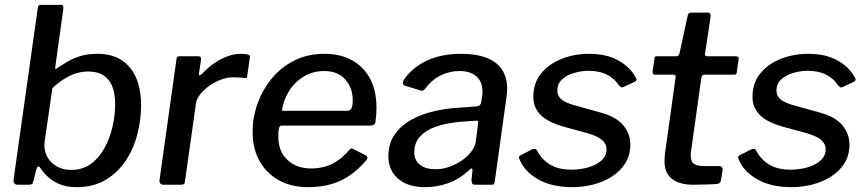

<svg xmlns="http://www.w3.org/2000/svg" viewBox="-20 -762 3579 792"><path d="M53 0Q43 0 39 -6Q35 -12 36 -21L136 -730Q137 -737 140 -739.5Q143 -742 148 -742H232Q239 -742 240.5 -736.5Q242 -731 241 -724L208 -486Q207 -477 209.5 -477Q212 -477 220 -484Q234 -493 256 -506.5Q278 -520 309.5 -530Q341 -540 380 -540Q443 -540 483 -513Q523 -486 542.5 -438.5Q562 -391 562 -328Q562 -270 547 -210Q532 -150 499.5 -100.5Q467 -51 416.5 -20.5Q366 10 296 10Q253 10 223 -3.5Q193 -17 174 -36Q155 -55 145 -71Q142 -76 137.5 -75Q133 -74 130 -64L118 -16Q116 -6 112 -3Q108 0 98 0ZM164 -177Q160 -143 174 -116.5Q188 -90 214.5 -75.5Q241 -61 273 -61Q321 -61 355.5 -86.5Q390 -112 412 -153Q434 -194 444.5 -241Q455 -288 455 -332Q455 -398 427.5 -432.5Q400 -467 344 -467Q301 -467 262.5 -446.5Q224 -426 196 -398Z M654 0Q645 0 641 -5.5Q637 -11 638 -19L708 -518Q709 -526 711.5 -528Q714 -530 720 -530H798Q804 -530 807 -526.5Q810 -523 809 -514L801 -460Q800 -452 803 -451.5Q806 -451 812 -456Q839 -485 867 -503.5Q895 -522 922 -531Q949 -540 973 -540Q993 -540 1002.5 -537Q1012 -534 1011 -527L1000 -451Q1000 -444 998 -442Q996 -440 992 -440Q979 -442 965 -442.5Q951 -443 940 -443Q918 -443 893 -434Q868 -425 845 -409Q822 -393 806 -373Q790 -353 788 -333L743 -14Q742 -5 738.5 -2.5Q735 0 725 0H654Z M1250 10Q1182 10 1130.5 -18.5Q1079 -47 1050.5 -98Q1022 -149 1022 -217Q1022 -279 1043 -336.5Q1064 -394 1102.5 -440Q1141 -486 1195.5 -513Q1250 -540 1318 -540Q1384 -540 1432 -513.5Q1480 -487 1506.5 -437.5Q1533 -388 1533 -317Q1533 -304 1532 -289.5Q1531 -275 1529 -260Q1528 -252 1523 -248Q1518 -244 1508 -244H1142Q1134 -244 1131 -233.5Q1128 -223 1128 -199Q1128 -137 1166 -102Q1204 -67 1264 -67Q1311 -67 1350 -86Q1389 -105 1422 -145Q1427 -150 1431 -149.5Q1435 -149 1440 -146L1487 -122Q1501 -115 1492 -102Q1457 -61 1420 -36.5Q1383 -12 1341.5 -1Q1300 10 1250 10ZM1412 -305Q1422 -305 1428.5 -313.5Q1435 -322 1435 -348Q1435 -400 1404 -434.5Q1373 -469 1317 -469Q1270 -469 1232.5 -446Q1195 -423 1171.5 -385Q1148 -347 1143 -305Z M1913 -58Q1875 -23 1829 -6.5Q1783 10 1733 10Q1662 10 1622 -25Q1582 -60 1582 -117Q1582 -171 1609 -208.5Q1636 -246 1679.5 -269.5Q1723 -293 1775.5 -304.5Q1828 -316 1878 -318L1944 -323Q1963 -324 1965 -341L1969 -366Q1970 -371 1970 -376Q1970 -381 1970 -386Q1970 -425 1945 -447Q1920 -469 1875 -469Q1835 -469 1798 -451Q1761 -433 1731 -393Q1728 -389 1724.5 -388Q1721 -387 1714 -389L1649 -409Q1644 -411 1642 -416Q1640 -421 1646 -433Q1681 -484 1741 -512Q1801 -540 1882 -540Q1947 -540 1989.5 -522.5Q2032 -505 2052 -473Q2072 -441 2072 -397Q2072 -390 2071.5 -382.5Q2071 -375 2070 -367L2021 -14Q2019 -4 2017 -2Q2015 0 2006 0H1939Q1931 0 1928 -5Q1925 -10 1925 -19L1929 -60Q1928 -75 1913 -58ZM1952 -252Q1953 -260 1951.5 -262.5Q1950 -265 1942 -264L1883 -260Q1856 -258 1822.5 -251.5Q1789 -245 1758.5 -231.5Q1728 -218 1708.5 -194Q1689 -170 1689 -133Q1689 -101 1712 -82.5Q1735 -64 1776 -64Q1808 -64 1836.5 -75Q1865 -86 1888 -102Q1911 -119 1925 -138Q1939 -157 1942 -174Z M2342 10Q2255 10 2198.5 -23Q2142 -56 2123 -105Q2117 -117 2128 -122L2175 -146Q2182 -149 2187 -148Q2192 -147 2196 -140Q2213 -106 2247.5 -84Q2282 -62 2340 -62Q2358 -62 2382 -66Q2406 -70 2428.5 -79.5Q2451 -89 2466.5 -105.5Q2482 -122 2482 -147Q2482 -168 2463.5 -184.5Q2445 -201 2402 -213L2303 -240Q2238 -259 2209 -289Q2180 -319 2180 -362Q2180 -420 2212.5 -459.5Q2245 -499 2297.5 -519.5Q2350 -540 2410 -540Q2482 -540 2531 -512.5Q2580 -485 2603 -441Q2606 -437 2605.5 -433Q2605 -429 2599 -425L2552 -403Q2546 -400 2542.5 -402Q2539 -404 2532 -411Q2516 -437 2484.5 -453.5Q2453 -470 2407 -470Q2380 -470 2349.5 -461.5Q2319 -453 2299 -435Q2279 -417 2279 -388Q2279 -370 2291.5 -356Q2304 -342 2342 -330L2460 -297Q2522 -280 2551 -245Q2580 -210 2580 -166Q2580 -121 2559 -88Q2538 -55 2503 -33Q2468 -11 2426 -0.5Q2384 10 2342 10Z M2839 0Q2782 0 2751.5 -24.5Q2721 -49 2721 -97Q2721 -104 2721.5 -112Q2722 -120 2723 -128L2767 -444Q2768 -450 2765 -452Q2762 -454 2756 -454H2681Q2671 -454 2672 -469L2680 -522Q2681 -528 2683 -529Q2685 -530 2691 -530H2771Q2775 -530 2778.5 -533.5Q2782 -537 2783 -542L2817 -699Q2819 -710 2832 -710H2901Q2907 -710 2909.5 -706Q2912 -702 2911 -691L2888 -539Q2887 -535 2889.5 -532.5Q2892 -530 2896 -530H3014Q3020 -530 3024 -527.5Q3028 -525 3027 -519L3019 -463Q3018 -457 3016 -455.5Q3014 -454 3006 -454H2886Q2875 -454 2873 -441L2832 -148Q2831 -141 2830 -135Q2829 -129 2829 -123Q2829 -95 2843 -86Q2857 -77 2885 -77H2949Q2954 -77 2958 -72Q2962 -67 2961 -62L2954 -19Q2952 -6 2941 -4Q2928 -2 2909 -1.5Q2890 -1 2871 -0.5Q2852 0 2839 0Z M3246 10Q3159 10 3102.5 -23Q3046 -56 3027 -105Q3021 -117 3032 -122L3079 -146Q3086 -149 3091 -148Q3096 -147 3100 -140Q3117 -106 3151.5 -84Q3186 -62 3244 -62Q3262 -62 3286 -66Q3310 -70 3332.5 -79.5Q3355 -89 3370.5 -105.5Q3386 -122 3386 -147Q3386 -168 3367.5 -184.5Q3349 -201 3306 -213L3207 -240Q3142 -259 3113 -289Q3084 -319 3084 -362Q3084 -420 3116.5 -459.5Q3149 -499 3201.5 -519.5Q3254 -540 3314 -540Q3386 -540 3435 -512.5Q3484 -485 3507 -441Q3510 -437 3509.5 -433Q3509 -429 3503 -425L3456 -403Q3450 -400 3446.5 -402Q3443 -404 3436 -411Q3420 -437 3388.5 -453.5Q3357 -470 3311 -470Q3284 -470 3253.5 -461.5Q3223 -453 3203 -435Q3183 -417 3183 -388Q3183 -370 3195.5 -356Q3208 -342 3246 -330L3364 -297Q3426 -280 3455 -245Q3484 -210 3484 -166Q3484 -121 3463 -88Q3442 -55 3407 -33Q3372 -11 3330 -0.5Q3288 10 3246 10Z"/></svg>

Font: Libre Franklin Medium
Style: Italic
Weight: 500
Italic angle: -8°
Designer: Pablo Impallari, Rodrigo Fuenzalida, Nhung Nguyen
Foundry: Impallari Type
Version: Version 3.000